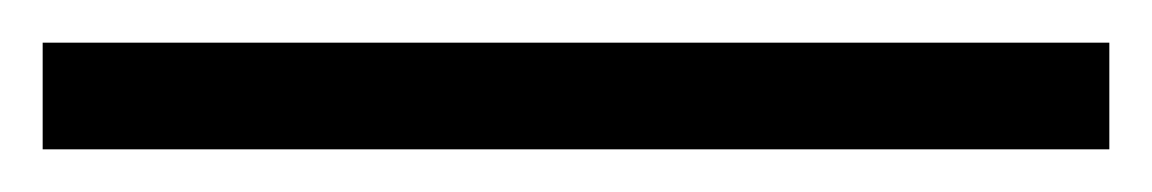

<svg xmlns="http://www.w3.org/2000/svg" viewBox="-20 55 540 90"><path d="M500 125V75H0V125Z"/></svg>

Font: XITS
Style: Bold Italic
Weight: 700
Italic angle: -16.33°
Designer: MicroPress Inc., with final additions and corrections provided by Coen Hoffman, Elsevier (retired)
Version: Version 1.302